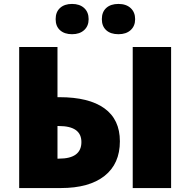

<svg xmlns="http://www.w3.org/2000/svg" viewBox="-20 -952 963 972"><path d="M586.9 -236.8Q586.9 -122.6 509 -61.3Q431.2 0 288.1 0H77.1V-713.9H271V-460H280.8Q430.2 -460 508.5 -403.6Q586.9 -347.2 586.9 -236.8ZM271 -148.9H278.8Q392.1 -148.9 392.1 -232.9Q392.1 -314 277.8 -314H271ZM846.2 0H651.9V-713.9H846.2ZM261.7 -855Q261.7 -891.6 284.2 -911.9Q306.6 -932.1 344.7 -932.1Q383.3 -932.1 406 -911.4Q428.7 -890.6 428.7 -855Q428.7 -820.3 406 -799.6Q383.3 -778.8 344.7 -778.8Q306.6 -778.8 284.2 -798.8Q261.7 -818.8 261.7 -855ZM495.6 -855Q495.6 -891.6 518.1 -911.9Q540.5 -932.1 579.6 -932.1Q618.7 -932.1 641.4 -911.1Q664.1 -890.1 664.1 -855Q664.1 -820.3 641.4 -799.6Q618.7 -778.8 579.6 -778.8Q540 -778.8 517.8 -799.1Q495.6 -819.3 495.6 -855Z"/></svg>

Font: Black Ops One [rus by aLiNcE]
Style: Regular
Weight: 400
Designer: James Grieshaber
Foundry: James Grieshaber
Version: Version 1.002;May 25, 2024;FontCreator 13.0.0.2680 64-bit